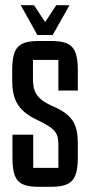

<svg xmlns="http://www.w3.org/2000/svg" viewBox="-20 -715 348 740"><path d="M248 -695H197L154 -630L111 -695H60L124 -580H183ZM175 5C257 5 280 -21 280 -111V-153C280 -224 271 -268 185 -305C115 -335 107 -367 107 -414V-484H205V-366H280V-441C280 -531 258 -557 176 -557H131C48 -557 27 -531 27 -441V-409C27 -338 43 -291 121 -254C199 -217 205 -200 205 -153V-68H108V-196H28V-111C28 -21 48 5 131 5Z"/></svg>

Font: Queering
Style: Regular
Weight: 400
Designer: Adam Naccarato
Foundry: adamnac
Version: Version 2.000;hotconv 1.0.109;makeotfexe 2.5.65596